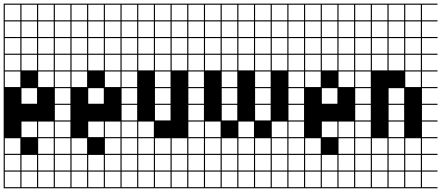

<svg xmlns="http://www.w3.org/2000/svg" viewBox="-20 -747 2404 1046"><path d="M363.6 278.8H0V187.9H6.1V272.7H90.9V187.9H97V272.7H181.8V187.9H187.9V272.7H272.7V187.9H0V-727.3H363.6V-721.2H278.8V-636.4H363.6V-630.3H278.8V-545.5H363.6V-539.4H278.8V-454.5H363.6V-448.5H278.8V-363.6H363.6V-357.6H278.8V-272.7H363.6V-266.7H278.8V-181.8H363.6V-175.8H278.8V-90.9H363.6V-84.8H278.8V0H363.6V6.1H278.8V90.9H363.6V97H278.8V181.8H363.6V187.9H278.8V272.7H363.6ZM97 -636.4H181.8V-721.2H97ZM187.9 -636.4H272.7V-721.2H187.9ZM6.1 -636.4H90.9V-721.2H6.1ZM187.9 -545.5H272.7V-630.3H187.9ZM6.1 -545.5H90.9V-630.3H6.1ZM97 -545.5H181.8V-630.3H97ZM187.9 -454.5H272.7V-539.4H187.9ZM6.1 -454.5H90.9V-539.4H6.1ZM97 -454.5H181.8V-539.4H97ZM187.9 -363.6H272.7V-448.5H187.9ZM6.1 -363.6H90.9V-448.5H6.1ZM97 -363.6H181.8V-448.5H97ZM6.1 -272.7H90.9V-357.6H6.1ZM187.9 -272.7H272.7V-357.6H187.9ZM97 -181.8H181.8V-266.7H97ZM97 0H181.8V-84.8H97ZM187.9 0H272.7V-84.8H187.9ZM187.9 90.9H272.7V6.1H187.9ZM6.1 90.9H90.9V6.1H6.1ZM97 181.8H181.8V97H97ZM6.1 181.8H90.9V97H6.1ZM272.7 97H187.9V181.8H272.7Z M727.3 278.8H363.6V187.9H369.7V272.7H454.5V187.9H460.6V272.7H545.5V187.9H551.5V272.7H636.4V187.9H363.6V-727.3H727.3V-721.2H642.4V-636.4H727.3V-630.3H642.4V-545.5H727.3V-539.4H642.4V-454.5H727.3V-448.5H642.4V-363.6H727.3V-357.6H642.4V-272.7H727.3V-266.7H642.4V-181.8H727.3V-175.8H642.4V-90.9H727.3V-84.8H642.4V0H727.3V6.1H642.4V90.9H727.3V97H642.4V181.8H727.3V187.9H642.4V272.7H727.3ZM460.6 -636.4H545.5V-721.2H460.6ZM551.5 -636.4H636.4V-721.2H551.5ZM369.7 -636.4H454.5V-721.2H369.7ZM551.5 -545.5H636.4V-630.3H551.5ZM369.7 -545.5H454.5V-630.3H369.7ZM460.6 -545.5H545.5V-630.3H460.6ZM551.5 -454.5H636.4V-539.4H551.5ZM369.7 -454.5H454.5V-539.4H369.7ZM460.6 -454.5H545.5V-539.4H460.6ZM551.5 -363.6H636.4V-448.5H551.5ZM369.7 -363.6H454.5V-448.5H369.7ZM460.6 -363.6H545.5V-448.5H460.6ZM369.7 -272.7H454.5V-357.6H369.7ZM551.5 -272.7H636.4V-357.6H551.5ZM460.6 -181.8H545.5V-266.7H460.6ZM460.6 0H545.5V-84.8H460.6ZM551.5 0H636.4V-84.8H551.5ZM551.5 90.9H636.4V6.1H551.5ZM369.7 90.9H454.5V6.1H369.7ZM460.6 181.8H545.5V97H460.6ZM369.7 181.8H454.5V97H369.7ZM636.4 97H551.5V181.8H636.4Z M1090.9 278.8H727.3V187.9H733.3V272.7H818.2V187.9H824.2V272.7H909.1V187.9H915.2V272.7H1000V187.9H727.3V-727.3H1090.9V-721.2H1006.1V-636.4H1090.9V-630.3H1006.1V-545.5H1090.9V-539.4H1006.1V-454.5H1090.9V-448.5H1006.1V-363.6H1090.9V-357.6H1006.1V-272.7H1090.9V-266.7H1006.1V-181.8H1090.9V-175.8H1006.1V-90.9H1090.9V-84.8H1006.1V0H1090.9V6.1H1006.1V90.9H1090.9V97H1006.1V181.8H1090.9V187.9H1006.1V272.7H1090.9ZM818.2 -636.4V-721.2H733.3V-636.4ZM915.2 -636.4H1000V-721.2H915.2ZM824.2 -636.4H909.1V-721.2H824.2ZM915.2 -545.5H1000V-630.3H915.2ZM824.2 -545.5H909.1V-630.3H824.2ZM733.3 -545.5H818.2V-630.3H733.3ZM915.2 -454.5H1000V-539.4H915.2ZM733.3 -454.5H818.2V-539.4H733.3ZM824.2 -454.5H909.1V-539.4H824.2ZM915.2 -363.6H1000V-448.5H915.2ZM733.3 -363.6H818.2V-448.5H733.3ZM824.2 -363.6H909.1V-448.5H824.2ZM824.2 -272.7H909.1V-357.6H824.2ZM824.2 -181.8H909.1V-266.7H824.2ZM824.2 -90.9H909.1V-175.8H824.2ZM733.3 0H818.2V-84.8H733.3ZM824.2 90.9H909.1V6.1H824.2ZM915.2 90.9H1000V6.1H915.2ZM733.3 90.9H818.2V6.1H733.3ZM824.2 181.8H909.1V97H824.2ZM733.3 181.8H818.2V97H733.3ZM915.2 181.8H1000V97H915.2Z M1636.4 278.8H1090.9V187.9H1097V272.7H1181.8V187.9H1187.9V272.7H1272.7V187.9H1278.8V272.7H1363.6V187.9H1369.7V272.7H1454.5V187.9H1460.6V272.7H1545.5V187.9H1090.9V-727.3H1636.4V-721.2H1551.5V-636.4H1636.4V-630.3H1551.5V-545.5H1636.4V-539.4H1551.5V-454.5H1636.4V-448.5H1551.5V-363.6H1636.4V-357.6H1551.5V-272.7H1636.4V-266.7H1551.5V-181.8H1636.4V-175.8H1551.5V-90.9H1636.4V-84.8H1551.5V0H1636.4V6.1H1551.5V90.9H1636.4V97H1551.5V181.8H1636.4V187.9H1551.5V272.7H1636.4ZM1181.8 -636.4V-721.2H1097V-636.4ZM1460.6 -636.4H1545.5V-721.2H1460.6ZM1369.7 -636.4H1454.5V-721.2H1369.7ZM1278.8 -636.4H1363.6V-721.2H1278.8ZM1187.9 -636.4H1272.7V-721.2H1187.9ZM1460.6 -545.5H1545.5V-630.3H1460.6ZM1369.7 -545.5H1454.5V-630.3H1369.7ZM1097 -545.5H1181.8V-630.3H1097ZM1278.8 -545.5H1363.6V-630.3H1278.8ZM1187.9 -545.5H1272.7V-630.3H1187.9ZM1460.6 -454.5H1545.5V-539.4H1460.6ZM1097 -454.5H1181.8V-539.4H1097ZM1369.7 -454.5H1454.5V-539.4H1369.7ZM1278.8 -454.5H1363.6V-539.4H1278.8ZM1187.9 -454.5H1272.7V-539.4H1187.9ZM1460.6 -363.6H1545.5V-448.5H1460.6ZM1097 -363.6H1181.8V-448.5H1097ZM1369.7 -363.6H1454.5V-448.5H1369.7ZM1278.8 -363.6H1363.6V-448.5H1278.8ZM1187.9 -363.6H1272.7V-448.5H1187.9ZM1187.9 -272.7H1272.7V-357.6H1187.9ZM1369.7 -272.7H1454.5V-357.6H1369.7ZM1187.9 -181.8H1272.7V-266.7H1187.9ZM1369.7 -181.8H1454.5V-266.7H1369.7ZM1369.7 -90.9H1454.5V-175.8H1369.7ZM1187.9 -90.9H1272.7V-175.8H1187.9ZM1460.6 0H1545.5V-84.8H1460.6ZM1097 0H1181.8V-84.8H1097ZM1278.8 0H1363.6V-84.8H1278.8ZM1460.6 90.9H1545.5V6.1H1460.6ZM1187.9 90.9H1272.7V6.1H1187.9ZM1097 90.9H1181.8V6.1H1097ZM1369.7 90.9H1454.5V6.1H1369.7ZM1278.8 90.9H1363.6V6.1H1278.8ZM1460.6 181.8H1545.5V97H1460.6ZM1187.9 181.8H1272.7V97H1187.9ZM1097 181.8H1181.8V97H1097ZM1278.8 181.8H1363.6V97H1278.8ZM1369.7 181.8H1454.5V97H1369.7Z M2000 278.8H1636.4V187.9H1642.4V272.7H1727.3V187.9H1733.3V272.7H1818.2V187.9H1824.2V272.7H1909.1V187.9H1636.4V-727.3H2000V-721.2H1915.2V-636.4H2000V-630.3H1915.2V-545.5H2000V-539.4H1915.2V-454.5H2000V-448.5H1915.2V-363.6H2000V-357.6H1915.2V-272.7H2000V-266.7H1915.2V-181.8H2000V-175.8H1915.2V-90.9H2000V-84.8H1915.2V0H2000V6.1H1915.2V90.9H2000V97H1915.2V181.8H2000V187.9H1915.2V272.7H2000ZM1733.3 -636.4H1818.2V-721.2H1733.3ZM1824.2 -636.4H1909.1V-721.2H1824.2ZM1642.4 -636.4H1727.3V-721.2H1642.4ZM1824.2 -545.5H1909.1V-630.3H1824.2ZM1642.4 -545.5H1727.3V-630.3H1642.4ZM1733.3 -545.5H1818.2V-630.3H1733.3ZM1824.2 -454.5H1909.1V-539.4H1824.2ZM1642.4 -454.5H1727.3V-539.4H1642.4ZM1733.3 -454.5H1818.2V-539.4H1733.3ZM1824.2 -363.6H1909.1V-448.5H1824.2ZM1642.4 -363.6H1727.3V-448.5H1642.4ZM1733.3 -363.6H1818.2V-448.5H1733.3ZM1642.4 -272.7H1727.3V-357.6H1642.4ZM1824.2 -272.7H1909.1V-357.6H1824.2ZM1733.3 -181.8H1818.2V-266.7H1733.3ZM1733.3 0H1818.2V-84.8H1733.3ZM1824.2 0H1909.1V-84.8H1824.2ZM1824.2 90.9H1909.1V6.1H1824.2ZM1642.4 90.9H1727.3V6.1H1642.4ZM1733.3 181.8H1818.2V97H1733.3ZM1642.4 181.8H1727.3V97H1642.4ZM1909.1 97H1824.2V181.8H1909.1Z M2363.6 278.8H2000V187.9H2006.1V272.7H2090.9V187.9H2097V272.7H2181.8V187.9H2187.9V272.7H2272.7V187.9H2000V-727.3H2363.6V-721.2H2278.8V-636.4H2363.6V-630.3H2278.8V-545.5H2363.6V-539.4H2278.8V-454.5H2363.6V-448.5H2278.8V-363.6H2363.6V-357.6H2278.8V-272.7H2363.6V-266.7H2278.8V-181.8H2363.6V-175.8H2278.8V-90.9H2363.6V-84.8H2278.8V0H2363.6V6.1H2278.8V90.9H2363.6V97H2278.8V181.8H2363.6V187.9H2278.8V272.7H2363.6ZM2090.9 -636.4V-721.2H2006.1V-636.4ZM2097 -636.4H2181.8V-721.2H2097ZM2187.9 -636.4H2272.7V-721.2H2187.9ZM2006.1 -545.5H2090.9V-630.3H2006.1ZM2097 -545.5H2181.8V-630.3H2097ZM2187.9 -545.5H2272.7V-630.3H2187.9ZM2006.1 -454.5H2090.9V-539.4H2006.1ZM2097 -454.5H2181.8V-539.4H2097ZM2187.9 -454.5H2272.7V-539.4H2187.9ZM2006.1 -363.6H2090.9V-448.5H2006.1ZM2097 -363.6H2181.8V-448.5H2097ZM2187.9 -363.6H2272.7V-448.5H2187.9ZM2187.9 -272.7H2272.7V-357.6H2187.9ZM2097 -181.8H2181.8V-266.7H2097ZM2097 -90.9H2181.8V-175.8H2097ZM2097 0H2181.8V-84.8H2097ZM2187.9 90.9H2272.7V6.1H2187.9ZM2097 90.9H2181.8V6.1H2097ZM2006.1 90.9H2090.9V6.1H2006.1ZM2097 181.8H2181.8V97H2097ZM2006.1 181.8H2090.9V97H2006.1ZM2187.9 181.8H2272.7V97H2187.9Z"/></svg>

Font: Micro 5 Charted
Style: Regular
Weight: 400
Designer: Sarah Cadigan-Fried
Version: Version 1.000; ttfautohint (v1.8.4.7-5d5b)